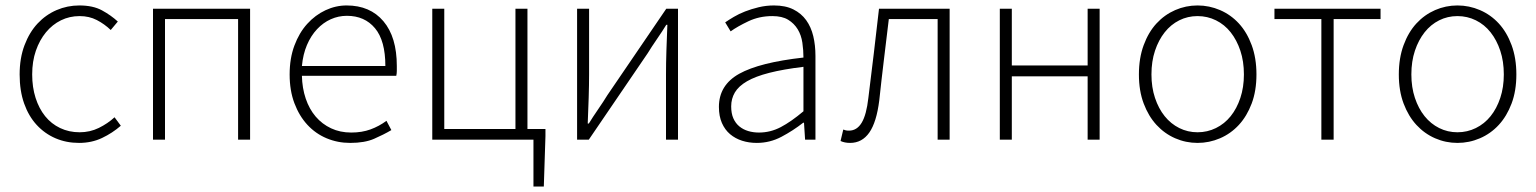

<svg xmlns="http://www.w3.org/2000/svg" viewBox="-20 -512 5632 704"><path d="M270 12Q223 12 183.5 -5Q144 -22 114.5 -54Q85 -86 68.5 -132.5Q52 -179 52 -239Q52 -299 70 -346.5Q88 -394 118 -426Q148 -458 187.5 -475Q227 -492 271 -492Q321 -492 354 -474Q387 -456 412 -433L386 -402Q363 -424 335 -438.5Q307 -453 272 -453Q235 -453 203.5 -437.5Q172 -422 148.5 -393.5Q125 -365 111.5 -326Q98 -287 98 -239Q98 -192 110.5 -153Q123 -114 145.5 -86Q168 -58 200.5 -42.5Q233 -27 272 -27Q310 -27 342.5 -43Q375 -59 400 -82L423 -51Q392 -24 354 -6Q316 12 270 12Z M541 0V-480H897V0H853V-442H585V0Z M1264 12Q1218 12 1177.5 -5Q1137 -22 1107 -54.5Q1077 -87 1059.5 -133.5Q1042 -180 1042 -239Q1042 -298 1059.5 -345Q1077 -392 1106.5 -424.5Q1136 -457 1173.5 -474.5Q1211 -492 1251 -492Q1337 -492 1386 -434Q1435 -376 1435 -270Q1435 -261 1435 -252Q1435 -243 1433 -234H1087Q1088 -189 1101 -150.5Q1114 -112 1137.5 -84.5Q1161 -57 1194 -41.5Q1227 -26 1268 -26Q1307 -26 1338.5 -37.5Q1370 -49 1397 -69L1415 -35Q1386 -18 1351.5 -3Q1317 12 1264 12ZM1087 -270H1393Q1393 -363 1355 -408.5Q1317 -454 1252 -454Q1221 -454 1193 -441.5Q1165 -429 1142.5 -405Q1120 -381 1105.5 -347Q1091 -313 1087 -270Z M1565 0V-480H1609V-39H1870V-480H1914V-39H1980V-13L1974 172H1936V0Z M2096 0V-480H2140V-240Q2140 -201 2138.5 -154Q2137 -107 2135 -59H2139Q2153 -82 2173 -111Q2193 -140 2207 -163L2423 -480H2466V0H2422V-240Q2422 -280 2423.5 -326.5Q2425 -373 2427 -421H2423Q2409 -398 2389 -369Q2369 -340 2355 -317L2139 0Z M2755 12Q2726 12 2701 4Q2676 -4 2657 -20Q2638 -36 2627 -61Q2616 -86 2616 -120Q2616 -200 2690.5 -241.5Q2765 -283 2926 -301Q2926 -328 2922 -355.5Q2918 -383 2905 -404.5Q2892 -426 2870 -439.5Q2848 -453 2812 -453Q2764 -453 2724 -434Q2684 -415 2659 -397L2639 -430Q2652 -439 2670.5 -450Q2689 -461 2712 -470Q2735 -479 2762 -485.5Q2789 -492 2818 -492Q2860 -492 2889 -477.5Q2918 -463 2936 -438Q2954 -413 2962 -379.5Q2970 -346 2970 -307V0H2932L2928 -62H2925Q2888 -33 2845.5 -10.5Q2803 12 2755 12ZM2763 -26Q2805 -26 2843 -46Q2881 -66 2926 -104V-267Q2852 -258 2801 -245Q2750 -232 2719 -214Q2688 -196 2674.5 -173Q2661 -150 2661 -122Q2661 -96 2669 -78Q2677 -60 2691 -48.5Q2705 -37 2723.5 -31.5Q2742 -26 2763 -26Z M3097 12Q3077 12 3062 5L3072 -37Q3077 -35 3081.5 -34Q3086 -33 3093 -33Q3122 -33 3139.5 -62Q3157 -91 3164 -153Q3174 -235 3184 -316.5Q3194 -398 3203 -480H3462V0H3418V-442H3239Q3230 -367 3221 -293Q3212 -219 3204 -144Q3194 -64 3167.5 -26Q3141 12 3097 12Z M3646 0V-480H3690V-272H3968V-480H4012V0H3968V-232H3690V0Z M4371 12Q4328 12 4289 -5Q4250 -22 4220.5 -54Q4191 -86 4173.5 -132.5Q4156 -179 4156 -239Q4156 -299 4173.5 -346.5Q4191 -394 4220.5 -426Q4250 -458 4289 -475Q4328 -492 4371 -492Q4414 -492 4453.5 -475Q4493 -458 4522.5 -426Q4552 -394 4569.5 -346.5Q4587 -299 4587 -239Q4587 -179 4569.5 -132.5Q4552 -86 4522.5 -54Q4493 -22 4453.5 -5Q4414 12 4371 12ZM4371 -27Q4407 -27 4438.5 -42.5Q4470 -58 4492.5 -86Q4515 -114 4528 -153Q4541 -192 4541 -239Q4541 -287 4528 -326Q4515 -365 4492.5 -393.5Q4470 -422 4438.5 -437.5Q4407 -453 4371 -453Q4335 -453 4304 -437.5Q4273 -422 4250.5 -393.5Q4228 -365 4215 -326Q4202 -287 4202 -239Q4202 -192 4215 -153Q4228 -114 4250.5 -86Q4273 -58 4304 -42.5Q4335 -27 4371 -27Z M4825 0V-442H4653V-480H5042V-442H4870V0Z M5324 12Q5281 12 5242 -5Q5203 -22 5173.5 -54Q5144 -86 5126.5 -132.5Q5109 -179 5109 -239Q5109 -299 5126.5 -346.5Q5144 -394 5173.5 -426Q5203 -458 5242 -475Q5281 -492 5324 -492Q5367 -492 5406.5 -475Q5446 -458 5475.5 -426Q5505 -394 5522.5 -346.5Q5540 -299 5540 -239Q5540 -179 5522.5 -132.5Q5505 -86 5475.5 -54Q5446 -22 5406.5 -5Q5367 12 5324 12ZM5324 -27Q5360 -27 5391.5 -42.5Q5423 -58 5445.5 -86Q5468 -114 5481 -153Q5494 -192 5494 -239Q5494 -287 5481 -326Q5468 -365 5445.5 -393.5Q5423 -422 5391.5 -437.5Q5360 -453 5324 -453Q5288 -453 5257 -437.5Q5226 -422 5203.5 -393.5Q5181 -365 5168 -326Q5155 -287 5155 -239Q5155 -192 5168 -153Q5181 -114 5203.5 -86Q5226 -58 5257 -42.5Q5288 -27 5324 -27Z"/></svg>

Font: Giro Light
Style: Regular
Weight: 300
Designer: Paul D. Hunt
Foundry: Adobe Systems Incorporated
Version: Version 1.000;PS 1.0;hotconv 1.0.88;makeotf.lib2.5.647800